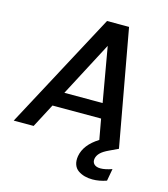

<svg xmlns="http://www.w3.org/2000/svg" viewBox="-148 -798 974 1110"><g transform="rotate(15 339.5 -242.5)"><path d="M354 -695.8H485.8L611.8 0L559.1 24.9Q525.4 40.5 509.8 56.2Q494.1 71.8 490.2 90.8Q486.3 111.8 499 124.5Q511.7 137.2 537.1 137.2Q565.9 137.2 606 123L592.8 195.8Q549.8 210.9 508.8 210.9Q483.9 210.9 462.2 205.1Q440.4 199.2 422.6 187Q404.8 174.8 397 153.1Q389.2 131.3 394 102.1Q406.2 31.7 488.8 -20L466.8 -142.1H175.8L101.1 0H-18.1ZM452.1 -231 395 -558.1 223.1 -231Z"/></g></svg>

Font: SVN-Poppins Medium
Style: Italic
Weight: 500
Italic angle: -10°
Designer: Ninad Kale (Devanagari), Jonny Pinhorn (Latin)
Foundry: Indian Type Foundry
Version: Version 3.002 2017